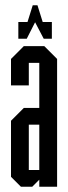

<svg xmlns="http://www.w3.org/2000/svg" viewBox="-20 -713 260 733"><path d="M85 -629 105 -693H123L143 -629H178V-565H147L114 -628L82 -565H50V-629ZM130 0V-27L103 0H60L22 -38V-252L71 -301H130V-473H90V-387H22V-488L71 -537H149L198 -488V0ZM130 -237H90V-64H130Z"/></svg>

Font: Commune Nuit Debout
Style: Regular
Weight: 400
Designer: Sébastien Marchal
Foundry: Sébastien Marchal
Version: Version 1.003;PS 1.3;hotconv 1.0.88;makeotf.lib2.5.647800